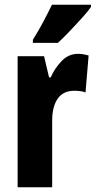

<svg xmlns="http://www.w3.org/2000/svg" viewBox="-20 -786 402 806"><path d="M307 -560Q317 -560 327.5 -558.5Q338 -557 352 -553L339 -398Q321 -405 292 -405Q245 -405 222 -371.5Q199 -338 199 -279V0H54V-550H165L186 -461H193Q208 -497 237.5 -528.5Q267 -560 307 -560ZM362 -757Q349 -738 325 -711.5Q301 -685 274 -656.5Q247 -628 223 -606H118V-619Q143 -659 162.5 -696Q182 -733 198 -766H362Z"/></svg>

Font: Noto Sans Arabic ExtCond ExtBd
Style: Regular
Weight: 800
Width: 2
Designer: Monotype Design Team, Nadine Chahine, Nizar Qandah and Khaled Hosny
Foundry: Monotype Imaging Inc.
Version: Version 2.012; ttfautohint (v1.8.4.7-5d5b)